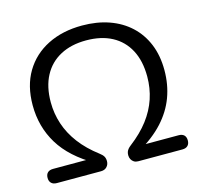

<svg xmlns="http://www.w3.org/2000/svg" viewBox="-104 -827 987 941"><g transform="rotate(-15 390.0 -357.0)"><path d="M71.5 0Q53.5 0 43.8 -9.5Q34 -19 34 -36Q34 -53.5 43.8 -62.8Q53.5 -72 71.5 -72H279V-47Q163 -113 109.2 -201.2Q55.5 -289.5 55.5 -398.5Q55.5 -497 97.5 -567.5Q139.5 -638 215 -676Q290.5 -714 390 -714Q465 -714 526.2 -692.5Q587.5 -671 631.8 -630Q676 -589 700 -530.8Q724 -472.5 724 -398.5Q724 -325.5 700.5 -262Q677 -198.5 627.8 -144.8Q578.5 -91 501 -47V-72H708.5Q726.5 -72 736 -62.8Q745.5 -53.5 745.5 -36Q745.5 -19 736 -9.5Q726.5 0 708.5 0H484.5Q472 0 463.2 -5.5Q454.5 -11 449.5 -20.2Q444.5 -29.5 444.5 -41Q444.5 -50.5 447 -57.8Q449.5 -65 455 -71.8Q460.5 -78.5 468.5 -84.5Q526 -128.5 562.5 -176.5Q599 -224.5 616.8 -278Q634.5 -331.5 634.5 -390Q634.5 -469.5 605 -525Q575.5 -580.5 521 -609.5Q466.5 -638.5 390 -638.5Q314.5 -638.5 259.5 -609.2Q204.5 -580 174.8 -524.5Q145 -469 145 -390Q145 -332.5 162.8 -279Q180.5 -225.5 217.2 -176.8Q254 -128 311.5 -84.5Q325 -74.5 330.8 -64.5Q336.5 -54.5 336.5 -40.5Q336.5 -23.5 325.5 -11.8Q314.5 0 295.5 0Z"/></g></svg>

Font: Nunito ExtraLight
Style: Regular
Weight: 200
Designer: Vernon Adams
Foundry: Vernon Adams
Version: Version 3.602;April 4, 2023;FontCreator 14.0.0.2856 64-bit